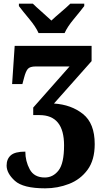

<svg xmlns="http://www.w3.org/2000/svg" viewBox="-20 -786 567 1046"><path d="M190 -606H332Q347 -640 382 -682Q417 -724 439 -753V-766H363Q346 -749 313.5 -721.5Q281 -694 260 -674Q239 -694 207.5 -721.5Q176 -749 159 -766H83V-753Q105 -724 140 -682Q175 -640 190 -606ZM226 240Q294 240 356 216Q418 192 457 139Q496 86 496 -1Q496 -114 432 -165Q368 -216 274 -222L479 -453V-536H60L46 -328H102L111 -362Q120 -397 131.5 -410.5Q143 -424 175 -424H359L161 -200V-159H195Q329 -159 329 6Q329 104 299 142.5Q269 181 224 181Q166 181 142 136.5Q118 92 118 40Q62 40 39 60Q16 80 16 116Q16 158 61 199Q106 240 226 240Z"/></svg>

Font: Noto Serif SemiCondensed Extra
Style: Regular
Weight: 800
Width: 4
Designer: Monotype Design Team
Foundry: Monotype Imaging Inc.
Version: Version 1.002